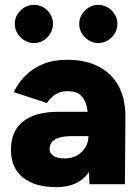

<svg xmlns="http://www.w3.org/2000/svg" viewBox="-20 -758 577 790"><path d="M348 0 344 -108V-249Q344 -289 337 -319Q330 -349 312 -366Q294 -383 258 -383Q230 -383 209 -370Q188 -357 173 -334L37 -379Q54 -416 83.5 -446Q113 -476 156 -494Q199 -512 256 -512Q334 -512 388 -483Q442 -454 469 -402Q496 -350 496 -279L494 0ZM212 12Q123 12 74 -28Q25 -68 25 -141Q25 -220 76 -259Q127 -298 219 -298H356V-198H278Q228 -198 206 -184Q184 -170 184 -145Q184 -127 200.5 -116.5Q217 -106 246 -106Q275 -106 297 -118.5Q319 -131 331.5 -152Q344 -173 344 -198H383Q383 -98 341 -43Q299 12 212 12ZM384 -581Q353 -581 329.5 -604.5Q306 -628 306 -660Q306 -691 329.5 -714.5Q353 -738 384 -738Q416 -738 439.5 -714.5Q463 -691 463 -660Q463 -628 439.5 -604.5Q416 -581 384 -581ZM120 -581Q88 -581 64.5 -604.5Q41 -628 41 -660Q41 -692 64.5 -715Q88 -738 120 -738Q152 -738 175 -715Q198 -692 198 -660Q198 -628 175 -604.5Q152 -581 120 -581Z"/></svg>

Font: Figtree Light ExtraBold
Style: Regular
Weight: 800
Version: Version 2.001;gftools[0.9.30]